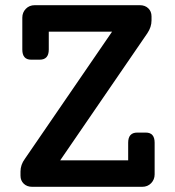

<svg xmlns="http://www.w3.org/2000/svg" viewBox="-20 -720 675 740"><path d="M542 -209Q576 -209 576 -170V-48Q576 -28 562.5 -14Q549 0 528 0H104Q84 0 71.5 -12Q59 -24 59 -43V-59Q59 -85 76 -108L412 -598H168V-529Q168 -490 133 -490H100Q66 -490 66 -529V-652Q66 -672 79.5 -686Q93 -700 114 -700H519Q539 -700 551.5 -688Q564 -676 564 -657V-641Q564 -616 548 -592L212 -102H474V-170Q474 -209 509 -209Z"/></svg>

Font: Solway Medium
Style: Regular
Weight: 500
Designer: Mariya V. Pigoulevskaya
Foundry: The Northern Block Ltd.
Version: Version 1.000;hotconv 1.0.109;makeotfexe 2.5.65596